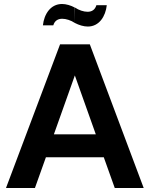

<svg xmlns="http://www.w3.org/2000/svg" viewBox="-20 -942 750 962"><path d="M355 -564 460 -269H250ZM555 0H700L430 -720H281L10 0H155L210 -154H500ZM247 -815C254 -839 271 -848 292 -848C311 -848 336 -840 355 -827V-904C335 -915 311 -922 291 -922C233 -922 201 -871 195 -815ZM463 -916C456 -892 439 -883 419 -883C399 -883 375 -891 356 -904L355 -827C376 -816 399 -809 420 -809C477 -809 509 -860 515 -916Z"/></svg>

Font: Perun
Style: Bold
Weight: 700
Foundry: Copyright (c) Stefan Peev, Context Ltd, 2016
Version: Version 1.089